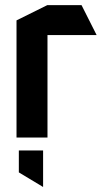

<svg xmlns="http://www.w3.org/2000/svg" viewBox="-20 -533 399 744"><path d="M44 0V-454L163 -513H164V0ZM164 -397V-513H296L354 -398V-397ZM146 191 53 135V50H147V191Z"/></svg>

Font: Foldit Medium
Style: Regular
Weight: 500
Version: Version 1.003